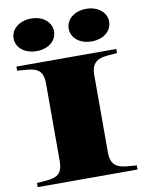

<svg xmlns="http://www.w3.org/2000/svg" viewBox="-101 -1027 837 1098"><g transform="rotate(-10 317.0 -478.0)"><path d="M27 -24V0H607V-24C533 -31 457 -22 457 -124V-576C457 -678 533 -669 607 -676V-700H27V-676C113 -669 177 -676 177 -576V-124C177 -24 113 -31 27 -24ZM158 -767C227 -767 274 -808 274 -862C274 -913 227 -956 158 -956C86 -956 39 -913 39 -862C39 -808 86 -767 158 -767ZM477 -767C547 -767 594 -808 594 -862C594 -913 547 -956 477 -956C406 -956 359 -913 359 -862C359 -808 406 -767 477 -767Z"/></g></svg>

Font: Sprat Extended Black
Style: Regular
Weight: 900
Width: 9
Designer: Ethan Nakache
Foundry: Collletttivo
Version: Version 2.000;Glyphs 3.2 (3217)